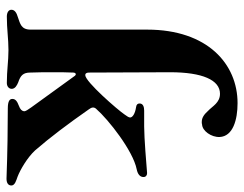

<svg xmlns="http://www.w3.org/2000/svg" viewBox="-100 -646 750 590"><g transform="rotate(90 275.0 -351.0)"><path d="M529 4C542 4 550 -1 550 -11C550 -22 534 -26 523 -30C502 -38 464 -60 442 -84C402 -130 360 -186 316 -249C310 -257 308 -264 314 -271C348 -310 444 -385 500 -396C515 -399 524 -406 524 -417C524 -424 519 -428 512 -428C487 -426 404 -419 369 -419H320C309 -419 298 -416 298 -405C298 -399 301 -395 310 -394C330 -391 341 -383 341 -376C341 -372 338 -367 332 -359C318 -338 231 -238 211 -238C205 -238 203 -243 203 -250L202 -499C202 -598 226 -652 268 -652C296 -652 306 -629 321 -615C331 -604 341 -596 355 -596C357 -596 360 -596 363 -597C382 -598 402 -625 401 -651C399 -692 348 -706 297 -706C177 -706 71 -614 71 -428V-70C71 -41 53 -38 33 -31C19 -27 10 -21 10 -11C10 -2 19 3 31 3C70 3 99 -2 134 -2C169 -2 195 3 235 3C245 3 253 -3 253 -12C253 -22 243 -28 233 -32C212 -39 203 -47 203 -69C202 -91 202 -117 202 -139C202 -160 202 -181 203 -201C203 -205 205 -209 208 -209C210 -209 211 -208 213 -206L310 -72C317 -62 322 -55 322 -50C321 -43 316 -38 305 -34C292 -29 284 -24 284 -14C284 -6 290 0 313 0C370 0 448 1 529 4Z"/></g></svg>

Font: EB Garamond
Style: Bold
Weight: 700
Designer: Georg Duffner and Octavio Pardo
Foundry: Georg Duffner
Version: Version 1.000;PS 001.000;hotconv 1.0.88;makeotf.lib2.5.64775